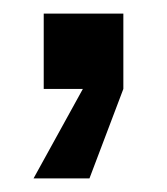

<svg xmlns="http://www.w3.org/2000/svg" viewBox="-20 -132 248 285"><path d="M44.9 -111.8H163.1V0L112.8 132.8H29.8L103 0H44.9Z"/></svg>

Font: TASA Explorer Medium
Style: Regular
Weight: 500
Designer: Weizhong Zhang
Foundry: Local Remote
Version: Version 1.000;Glyphs 3.1.2 (3151)